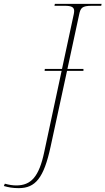

<svg xmlns="http://www.w3.org/2000/svg" viewBox="-162 -734 546 994"><path d="M-65 240C21 240 65 188 100 25L185 -367H270V-377H187L248 -660C255 -693 263 -704 313 -704H362L364 -714H122L120 -704H173C208 -704 222 -697 222 -677C222 -672 221 -667 220 -661L159 -377H70L69 -367H157L67 53C40 181 -1 226 -78 226C-96 226 -115 223 -137 217L-142 229C-118 236 -96 240 -65 240Z"/></svg>

Font: Noto Serif Display Thin
Style: Italic
Weight: 100
Italic angle: -12°
Designer: Monotype Design Team
Foundry: Monotype Imaging Inc.
Version: Version 2.009